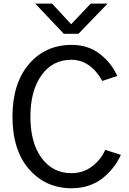

<svg xmlns="http://www.w3.org/2000/svg" viewBox="-20 -1007 703 1045"><path d="M47.9 -372.1Q47.9 -552.7 137.2 -657.7Q226.6 -762.7 370.1 -762.7Q460 -762.7 523.4 -713.4Q586.9 -664.1 618.2 -593.8L537.1 -566.4Q471.7 -681.6 368.2 -681.6Q265.6 -681.6 205.6 -597.2Q145.5 -512.7 145.5 -372.1Q145.5 -229.5 206.5 -147Q267.6 -64.5 368.2 -64.5Q432.6 -64.5 481 -101.1Q529.3 -137.7 552.7 -191.4L637.7 -164.1Q623 -130.9 601.1 -101.6Q579.1 -72.3 546.9 -43.9Q514.6 -15.6 469.2 1Q423.8 17.6 370.1 17.6Q228.5 17.6 138.2 -85.9Q47.9 -189.5 47.9 -372.1ZM171.9 -987.3H263.7L367.2 -875L473.6 -987.3H565.4L407.2 -823.2H327.1Z"/></svg>

Font: Gothic A1 Medium
Style: Regular
Weight: 500
Designer: HanYang I&C Co.,Ltd.
Foundry: HanYang I&C Co.,Ltd.
Version: Version 2.50